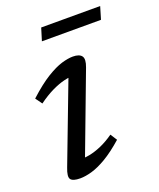

<svg xmlns="http://www.w3.org/2000/svg" viewBox="-127 -737 685 826"><g transform="rotate(-20 215.5 -324.0)"><path d="M60 -53.5 207 -440 224.5 -415.5Q204 -416.5 177.8 -410.2Q151.5 -404 120.2 -389Q89 -374 54 -348.5L32 -379Q84.5 -427 124.5 -451.5Q164.5 -476 194.2 -484.8Q224 -493.5 245.5 -493.5Q275.5 -493.5 286 -479Q296.5 -464.5 283.5 -430L136.5 -40L121 -67Q142 -65.5 168 -70.5Q194 -75.5 223.2 -88.2Q252.5 -101 283 -122.5L302.5 -92Q256.5 -51.5 218.8 -29.2Q181 -7 151 1.5Q121 10 97.5 10Q64 10 54.5 -2.8Q45 -15.5 60 -53.5ZM143.5 -600.5 161 -657.5H431L414 -600.5Z"/></g></svg>

Font: Newsreader 10pt
Style: Italic
Weight: 400
Italic angle: -17°
Version: Version 1.003